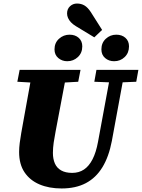

<svg xmlns="http://www.w3.org/2000/svg" viewBox="-20 -1047 802 1085"><path d="M218 -577 78 -585 91 -652H435L422 -585L281 -577ZM328 18Q257 18 203 -5Q149 -28 118.5 -73.5Q88 -119 88 -188Q88 -212 91.5 -239.5Q95 -267 100 -295L112 -362Q121 -411 129.5 -459Q138 -507 147 -555.5Q156 -604 164 -652H360L294 -303Q288 -273 283.5 -242Q279 -211 279 -183Q279 -149 290 -123.5Q301 -98 325.5 -84Q350 -70 388 -70Q426 -70 454.5 -89Q483 -108 503 -147Q523 -186 534 -246L609 -652H686L612 -250Q595 -161 558.5 -101.5Q522 -42 465 -12Q408 18 328 18ZM615 -581 513 -585 525 -652H762L750 -585L654 -581ZM360 -701Q331 -701 309.5 -719Q288 -737 288 -768Q288 -805 313.5 -828Q339 -851 373 -851Q405 -851 425 -833Q445 -815 445 -785Q445 -748 420 -724.5Q395 -701 360 -701ZM513 -836 409 -899Q391 -910 380.5 -921.5Q370 -933 364.5 -945.5Q359 -958 359 -971Q359 -996 375.5 -1011.5Q392 -1027 415 -1027Q439 -1027 457.5 -1016Q476 -1005 493 -979L557 -878ZM625 -701Q595 -701 574 -719Q553 -737 553 -768Q553 -805 578 -828Q603 -851 637 -851Q669 -851 689 -833Q709 -815 709 -785Q709 -748 684.5 -724.5Q660 -701 625 -701Z"/></svg>

Font: Source Serif 4 Black
Style: Italic
Weight: 900
Italic angle: -12°
Designer: Frank Grießhammer
Foundry: Adobe Systems Incorporated
Version: Version 4.004;hotconv 1.0.116;makeotfexe 2.5.65601